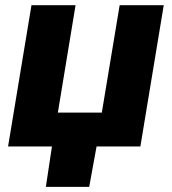

<svg xmlns="http://www.w3.org/2000/svg" viewBox="-20 -566 664 742"><path d="M11.2 0 101.6 -545.9H272L203.6 -130.9H373.5L442.4 -545.9H612.8L522.5 0ZM157.2 156.2 185.5 -31.2H358.9L324.7 156.2Z"/></svg>

Font: Inter ExtraBold
Style: Italic
Weight: 800
Italic angle: -9.3988°
Designer: Rasmus Andersson
Foundry: rsms
Version: Version 4.001;git-66647c0bb